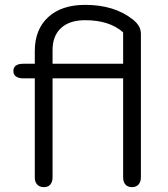

<svg xmlns="http://www.w3.org/2000/svg" viewBox="-20 -759 690 789"><path d="M123 -30V-437H76Q57 -437 46 -444.5Q35 -452 35 -467Q35 -497 76 -497H123V-549Q123 -638 178 -688.5Q233 -739 330 -739Q451 -739 527 -678Q543 -665 551 -651Q559 -637 559 -619V-30Q559 -12 549.5 -1Q540 10 522 10Q505 10 495.5 -0.5Q486 -11 486 -30V-437H196V-30Q196 -12 187 -1Q178 10 160 10Q143 10 133 -0.5Q123 -11 123 -30ZM486 -497V-626Q430 -676 330 -676Q266 -676 231 -644Q196 -612 196 -553V-497Z"/></svg>

Font: Kodchasan
Style: Regular
Weight: 400
Version: Version 1.000; ttfautohint (v1.6)